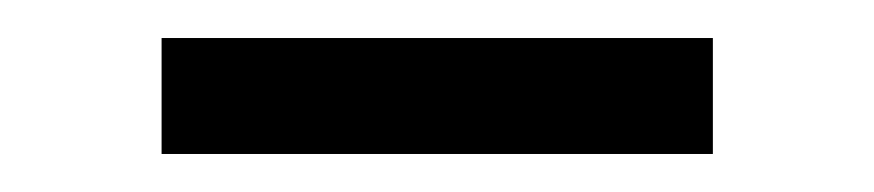

<svg xmlns="http://www.w3.org/2000/svg" viewBox="-20 -708 460 101"><path d="M65 -627V-688H355V-627Z"/></svg>

Font: Lustria
Style: Regular
Weight: 400
Designer: Matthew Desmond
Foundry: Matthew Desmond
Version: Version 001.001; ttfautohint (v1.6)